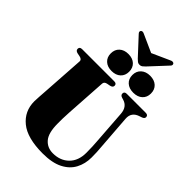

<svg xmlns="http://www.w3.org/2000/svg" viewBox="-312 -1211 1351 1351"><g transform="rotate(45 363.0 -536.0)"><path d="M594.5 -311 576 -571Q571.5 -637 516.5 -653L504.5 -656.5Q482.5 -662.5 482.5 -679.5Q482.5 -700 506 -700H694.5Q718.5 -700 718.5 -679.5Q718.5 -664 696 -657L684 -653Q619 -633.5 624 -569.5L643 -314.5Q645.5 -288 646.8 -262Q648 -236 648 -208Q648 -145.5 621.2 -94.8Q594.5 -44 536.2 -14.2Q478 15.5 384 15.5Q230.5 15.5 156.8 -44.8Q83 -105 83 -203Q83 -219.5 85.2 -249.8Q87.5 -280 90 -320.5L110 -627Q111.5 -646 84 -652L61 -656.5Q37.5 -661.5 37.5 -679.5Q37.5 -700 62 -700H381Q405.5 -700 405.5 -679.5Q405.5 -662 382 -657L356.5 -652Q333.5 -647 332.5 -627.5L313 -320.5Q310.5 -286 310.2 -257Q310 -228 310 -208.5Q310 -115.5 344 -75.8Q378 -36 434 -36Q507 -36 552.8 -81.2Q598.5 -126.5 598.5 -206Q598.5 -243 597.2 -266.5Q596 -290 594.5 -311ZM316.5 -737.5Q275 -737.5 250 -760.2Q225 -783 225 -821.5Q225 -860.5 250 -883.5Q275 -906.5 316.5 -906.5Q358.5 -906.5 383.2 -883.5Q408 -860.5 408 -821.5Q408 -783.5 383.2 -760.5Q358.5 -737.5 316.5 -737.5ZM532.5 -737.5Q490.5 -737.5 465.2 -760.2Q440 -783 440 -821.5Q440 -860 465.5 -883.2Q491 -906.5 532.5 -906.5Q575 -906.5 600 -883.5Q625 -860.5 625 -821.5Q625 -783.5 600 -760.5Q575 -737.5 532.5 -737.5ZM463.5 -929.5Q453.5 -919.5 445.5 -913.5Q437.5 -907.5 424.5 -907.5Q412 -907.5 404 -913.5Q396 -919.5 386 -929.5L266.5 -1058.5Q259 -1066.5 259.5 -1073.2Q260 -1080 264.5 -1084Q275 -1093 294.5 -1082.5L424.5 -1024L554.5 -1082.5Q574 -1093 585.5 -1084Q589.5 -1080 590.2 -1073Q591 -1066 583.5 -1058.5Z"/></g></svg>

Font: Fraunces 72pt Black
Style: Regular
Weight: 900
Version: Version 1.000;[0bf87f6ff]